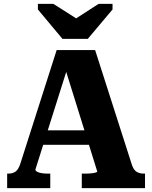

<svg xmlns="http://www.w3.org/2000/svg" viewBox="-20 -973 787 993"><path d="M303 -772H434L562 -924V-953H490L332 -851L415 -852L256 -953H176V-924ZM183 -299H458L464 -224H177ZM306 -654 331 -628 163 -96Q163 -90 171.5 -85Q180 -80 195 -77.5Q210 -75 229 -75H240V0H17V-75H22Q46 -75 61 -86Q76 -97 86 -129L273 -714H472L662 -121Q671 -94 686.5 -84.5Q702 -75 725 -75H730V0H403V-75H416Q436 -75 451 -76.5Q466 -78 474.5 -80.5Q483 -83 483 -86Z"/></svg>

Font: Roboto Serif 20pt
Style: Bold
Weight: 700
Version: Version 1.008